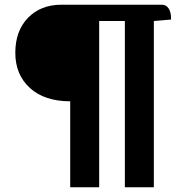

<svg xmlns="http://www.w3.org/2000/svg" viewBox="-20 -705 791 815"><path d="M241 -685H667Q686 -685 696.5 -668Q707 -651 706 -622L633 -616V90H510V-616H401V90H278V-275Q169 -275 107 -331.5Q45 -388 45 -481Q45 -574 99 -629.5Q153 -685 241 -685Z"/></svg>

Font: Karma
Style: Bold
Weight: 700
Designer: Joana Correia
Foundry: Indian Type Foundry
Version: Version 1.202;PS 1.0;hotconv 1.0.78;makeotf.lib2.5.61930; tt